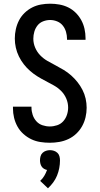

<svg xmlns="http://www.w3.org/2000/svg" viewBox="-20 -763 540 1037"><path d="M249 8Q223 8 197.5 4Q172 0 149 -11Q126 -22 106.5 -39.5Q87 -57 74.5 -79.5Q62 -102 56 -127Q50 -152 50 -178V-187H150V-182Q150 -162 156.5 -142.5Q163 -123 176.5 -108Q190 -93 209.5 -86.5Q229 -80 249 -80Q269 -80 288.5 -86.5Q308 -93 321.5 -108Q335 -123 341.5 -142.5Q348 -162 348 -182Q348 -207 338 -230.5Q328 -254 310.5 -271.5Q293 -289 271 -301.5Q249 -314 226.5 -325.5Q204 -337 183 -350Q162 -363 143 -379.5Q124 -396 108.5 -416Q93 -436 82 -458.5Q71 -481 65.5 -505.5Q60 -530 60 -555Q60 -580 65.5 -605Q71 -630 82.5 -652.5Q94 -675 112.5 -693Q131 -711 153.5 -722.5Q176 -734 201 -738.5Q226 -743 251 -743Q276 -743 301 -738.5Q326 -734 348.5 -723Q371 -712 389 -694Q407 -676 419 -654Q431 -632 436.5 -607Q442 -582 442 -557V-548H342V-553Q342 -572 336.5 -591Q331 -610 319 -625Q307 -640 288.5 -647.5Q270 -655 251 -655Q232 -655 213.5 -648Q195 -641 183 -626Q171 -611 165.5 -592Q160 -573 160 -554Q160 -529 170 -505.5Q180 -482 197.5 -464Q215 -446 237 -433.5Q259 -421 281 -409.5Q303 -398 324.5 -385Q346 -372 364.5 -355.5Q383 -339 398.5 -319.5Q414 -300 425.5 -277.5Q437 -255 442.5 -230.5Q448 -206 448 -181Q448 -155 442 -129.5Q436 -104 423.5 -81.5Q411 -59 392 -41Q373 -23 349.5 -12Q326 -1 300.5 3.5Q275 8 249 8ZM239 254 197 214Q210 202 219 187Q228 172 234 155Q225 153 217.5 148.5Q210 144 205 136.5Q200 129 198 120Q196 111 196 103Q196 92 199 81Q202 70 210 62.5Q218 55 228.5 51.5Q239 48 250 48Q261 48 271.5 51.5Q282 55 290 62.5Q298 70 301 81Q304 92 304 103Q304 124 300 145Q296 166 288 185.5Q280 205 267.5 222Q255 239 239 254Z"/></svg>

Font: Iosevka Semibold
Style: Regular
Weight: 600
Monospace: yes
Designer: Belleve Invis
Foundry: Belleve Invis
Version: Version 33.2.3; ttfautohint (v1.8.4)